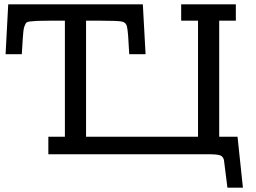

<svg xmlns="http://www.w3.org/2000/svg" viewBox="-20 -715 1187 890"><path d="M5.9 -463.9 18.1 -694.8H642.1L654.8 -463.9H579.1Q574.2 -567.9 568.8 -590.8Q564.9 -610.8 545.4 -615Q525.9 -619.1 446.8 -619.1H378.9V-81.1H897.9V-619.1H819.8V-694.8H1073.2V-619.1H996.1V-81.1H1081.1L1106 154.8H1034.2Q1020 36.6 1018.1 26.9Q1014.2 10.7 1001 5.4Q987.8 0 945.8 0H204.1V-81.1H280.8V-619.1H210Q168.9 -619.1 151.9 -618.2Q134.8 -617.2 118.9 -615.5Q103 -613.8 99.1 -606Q95.2 -598.1 92.5 -591.1Q89.8 -584 87.9 -564.9Q85.9 -546.9 81.1 -463.9Z"/></svg>

Font: CMU Concrete
Style: Bold
Weight: 700
Version: Version 0.7.0